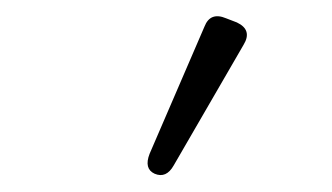

<svg xmlns="http://www.w3.org/2000/svg" viewBox="-20 -746 399 231"><path d="M189 -547Q180 -531 166 -537Q153 -543 160 -561L226 -714Q233 -732 252 -724L265 -719Q284 -710 273 -692Z"/></svg>

Font: Zen Maru Gothic Light
Style: Regular
Weight: 300
Designer: Yoshimichi Ohira
Foundry: Positype
Version: Version 1.001